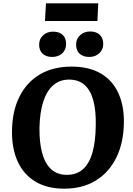

<svg xmlns="http://www.w3.org/2000/svg" viewBox="-20 -1118 796 1153"><path d="M52 -329Q53 -449 96 -536Q139 -623 218.5 -670.5Q298 -718 410 -718Q514 -718 584 -677.5Q654 -637 689.5 -561.5Q725 -486 724 -384Q723 -263 679.5 -173.5Q636 -84 556.5 -34.5Q477 15 365 15Q263 15 192.5 -27.5Q122 -70 86.5 -147.5Q51 -225 52 -329ZM217 -351Q216 -263 233 -199.5Q250 -136 287 -102Q324 -68 381 -68Q441 -68 479 -102.5Q517 -137 535.5 -203Q554 -269 555 -364Q557 -451 541 -512.5Q525 -574 489 -607Q453 -640 395 -640Q338 -640 299 -605.5Q260 -571 239.5 -506.5Q219 -442 217 -351ZM215 -850Q215 -884 239 -906Q263 -928 298 -928Q336 -928 356.5 -908.5Q377 -889 377 -855Q377 -819 353.5 -797.5Q330 -776 293 -776Q257 -776 236 -795.5Q215 -815 215 -850ZM437 -850Q437 -885 461.5 -907Q486 -929 521 -929Q558 -929 579 -909Q600 -889 600 -855Q600 -820 576 -798Q552 -776 516 -776Q479 -776 458 -795.5Q437 -815 437 -850ZM256 -1098H570L565 -992H250Z"/></svg>

Font: Literata 18pt
Style: Bold Italic
Weight: 700
Italic angle: -2°
Designer: Latin by Veronika Burian and Jose Scaglione. Greek by Irene Vlachou. Cyrillic by Vera Evstafieva
Foundry: TypeTogether
Version: Version 3.103;gftools[0.9.29]